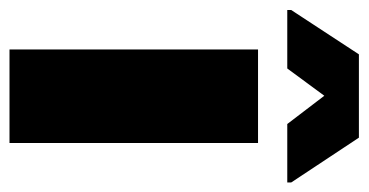

<svg xmlns="http://www.w3.org/2000/svg" viewBox="-230 -556 757 394"><g transform="rotate(90 148.0 -358.5)"><path d="M52 0V-510H244V0ZM-29 -570V-578L62 -717H233L325 -578V-570H205L147 -646L91 -570Z"/></g></svg>

Font: Saira Thin ExtraBold
Style: Regular
Weight: 800
Version: Version 1.101